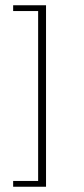

<svg xmlns="http://www.w3.org/2000/svg" viewBox="-20 -603 320 730"><path d="M30 107V85H125V-561H30V-583H155V107Z"/></svg>

Font: Rokkitt Thin
Style: Regular
Weight: 250
Version: Version 3.103